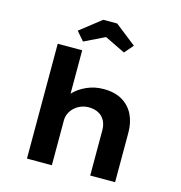

<svg xmlns="http://www.w3.org/2000/svg" viewBox="-134 -1076 1125 1195"><g transform="rotate(15 429.0 -478.5)"><path d="M148.1 0V-740H305.7V-400.7L264.6 -386.9Q275 -429 308.7 -463.7Q342.3 -498.3 391.8 -520Q441.3 -541.7 498 -541.7Q570 -541.7 618.2 -513.4Q666.3 -485 691.2 -435Q716 -385 716 -319.7V0H555.6V-291.1Q555.6 -327.6 541.1 -353.9Q526.7 -380.1 500.8 -393.8Q474.9 -407.4 439.3 -408Q410.9 -408 386.6 -397.9Q362.3 -387.9 344.8 -371Q327.2 -354.1 317.9 -333.1Q308.5 -312.2 308.5 -288V0H228.8Q194.5 0 174.3 0Q154.1 0 148.1 0ZM296.3 -793.9 247.3 -850.7 383.3 -957.4H473L609 -850.7L560 -793.9L413.4 -865.2H442.9Z"/></g></svg>

Font: Lexend Giga
Style: Regular
Weight: 400
Designer: Bonnie Shaver-Troup, Thomas Jockin
Foundry: Lexend
Version: Version 1.007